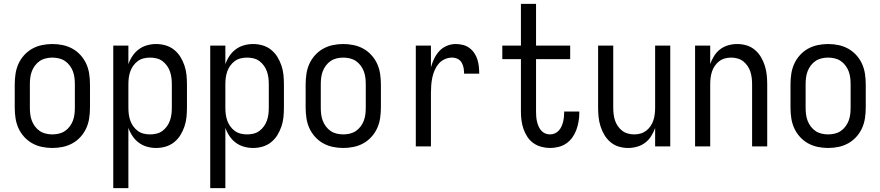

<svg xmlns="http://www.w3.org/2000/svg" viewBox="-20 -755 4540 990"><path d="M250 8Q223 8 196.5 2.5Q170 -3 146.5 -16Q123 -29 104.5 -49.5Q86 -70 75 -94.5Q64 -119 60 -146Q56 -173 56 -200V-320Q56 -347 60 -374Q64 -401 75 -425.5Q86 -450 104.5 -470.5Q123 -491 146.5 -504Q170 -517 196.5 -522.5Q223 -528 250 -528Q277 -528 303.5 -522.5Q330 -517 353.5 -504Q377 -491 395.5 -470.5Q414 -450 425 -425.5Q436 -401 440 -374Q444 -347 444 -320V-200Q444 -173 440 -146Q436 -119 425 -94.5Q414 -70 395.5 -49.5Q377 -29 353.5 -16Q330 -3 303.5 2.5Q277 8 250 8ZM250 -62Q267 -62 284 -66Q301 -70 315 -79.5Q329 -89 339.5 -103Q350 -117 356 -133Q362 -149 364 -166Q366 -183 366 -200V-320Q366 -337 364 -354Q362 -371 356 -387Q350 -403 339.5 -417Q329 -431 315 -440.5Q301 -450 284 -454Q267 -458 250 -458Q233 -458 216 -454Q199 -450 185 -440.5Q171 -431 160.5 -417Q150 -403 144 -387Q138 -371 136 -354Q134 -337 134 -320V-200Q134 -183 136 -166Q138 -149 144 -133Q150 -117 160.5 -103Q171 -89 185 -79.5Q199 -70 216 -66Q233 -62 250 -62Z M564 215V-520H642V-424Q650 -447 663.5 -467Q677 -487 696 -501Q715 -515 738 -521.5Q761 -528 785 -528Q810 -528 834 -521Q858 -514 877.5 -498.5Q897 -483 910 -462Q923 -441 931 -417.5Q939 -394 941.5 -369.5Q944 -345 944 -320V-200Q944 -175 941.5 -150.5Q939 -126 931 -102.5Q923 -79 910 -58Q897 -37 877.5 -21.5Q858 -6 834 1Q810 8 785 8Q761 8 738 1.5Q715 -5 696 -19Q677 -33 663.5 -53Q650 -73 642 -96V215ZM754 -62Q771 -62 787.5 -66Q804 -70 817.5 -80Q831 -90 841 -104Q851 -118 856.5 -134Q862 -150 864 -166.5Q866 -183 866 -200V-320Q866 -337 864 -353.5Q862 -370 856.5 -386Q851 -402 841 -416Q831 -430 817.5 -440Q804 -450 787.5 -454Q771 -458 754 -458Q737 -458 720.5 -454Q704 -450 690.5 -440Q677 -430 667 -416Q657 -402 651.5 -386Q646 -370 644 -353.5Q642 -337 642 -320V-200Q642 -183 644 -166.5Q646 -150 651.5 -134Q657 -118 667 -104Q677 -90 690.5 -80Q704 -70 720.5 -66Q737 -62 754 -62Z M1064 215V-520H1142V-424Q1150 -447 1163.5 -467Q1177 -487 1196 -501Q1215 -515 1238 -521.5Q1261 -528 1285 -528Q1310 -528 1334 -521Q1358 -514 1377.5 -498.5Q1397 -483 1410 -462Q1423 -441 1431 -417.5Q1439 -394 1441.5 -369.5Q1444 -345 1444 -320V-200Q1444 -175 1441.5 -150.5Q1439 -126 1431 -102.5Q1423 -79 1410 -58Q1397 -37 1377.5 -21.5Q1358 -6 1334 1Q1310 8 1285 8Q1261 8 1238 1.5Q1215 -5 1196 -19Q1177 -33 1163.5 -53Q1150 -73 1142 -96V215ZM1254 -62Q1271 -62 1287.5 -66Q1304 -70 1317.5 -80Q1331 -90 1341 -104Q1351 -118 1356.5 -134Q1362 -150 1364 -166.5Q1366 -183 1366 -200V-320Q1366 -337 1364 -353.5Q1362 -370 1356.5 -386Q1351 -402 1341 -416Q1331 -430 1317.5 -440Q1304 -450 1287.5 -454Q1271 -458 1254 -458Q1237 -458 1220.5 -454Q1204 -450 1190.5 -440Q1177 -430 1167 -416Q1157 -402 1151.5 -386Q1146 -370 1144 -353.5Q1142 -337 1142 -320V-200Q1142 -183 1144 -166.5Q1146 -150 1151.5 -134Q1157 -118 1167 -104Q1177 -90 1190.5 -80Q1204 -70 1220.5 -66Q1237 -62 1254 -62Z M1750 8Q1723 8 1696.5 2.5Q1670 -3 1646.5 -16Q1623 -29 1604.5 -49.5Q1586 -70 1575 -94.5Q1564 -119 1560 -146Q1556 -173 1556 -200V-320Q1556 -347 1560 -374Q1564 -401 1575 -425.5Q1586 -450 1604.5 -470.5Q1623 -491 1646.5 -504Q1670 -517 1696.5 -522.5Q1723 -528 1750 -528Q1777 -528 1803.5 -522.5Q1830 -517 1853.5 -504Q1877 -491 1895.5 -470.5Q1914 -450 1925 -425.5Q1936 -401 1940 -374Q1944 -347 1944 -320V-200Q1944 -173 1940 -146Q1936 -119 1925 -94.5Q1914 -70 1895.5 -49.5Q1877 -29 1853.5 -16Q1830 -3 1803.5 2.5Q1777 8 1750 8ZM1750 -62Q1767 -62 1784 -66Q1801 -70 1815 -79.5Q1829 -89 1839.5 -103Q1850 -117 1856 -133Q1862 -149 1864 -166Q1866 -183 1866 -200V-320Q1866 -337 1864 -354Q1862 -371 1856 -387Q1850 -403 1839.5 -417Q1829 -431 1815 -440.5Q1801 -450 1784 -454Q1767 -458 1750 -458Q1733 -458 1716 -454Q1699 -450 1685 -440.5Q1671 -431 1660.5 -417Q1650 -403 1644 -387Q1638 -371 1636 -354Q1634 -337 1634 -320V-200Q1634 -183 1636 -166Q1638 -149 1644 -133Q1650 -117 1660.5 -103Q1671 -89 1685 -79.5Q1699 -70 1716 -66Q1733 -62 1750 -62Z M2124 0V-520H2202V-408Q2208 -430 2218.5 -452Q2229 -474 2245 -491.5Q2261 -509 2283.5 -518.5Q2306 -528 2330 -528Q2348 -528 2366.5 -523.5Q2385 -519 2400 -508Q2415 -497 2425.5 -481.5Q2436 -466 2441.5 -448.5Q2447 -431 2449 -412.5Q2451 -394 2451 -375H2373Q2373 -390 2370.5 -404.5Q2368 -419 2360.5 -432Q2353 -445 2339.5 -451.5Q2326 -458 2311 -458Q2291 -458 2272.5 -449.5Q2254 -441 2241.5 -426Q2229 -411 2221 -392.5Q2213 -374 2209 -354.5Q2205 -335 2203.5 -315Q2202 -295 2202 -276V0Z M2816 8Q2794 8 2771.5 2Q2749 -4 2730.5 -17Q2712 -30 2699.5 -49Q2687 -68 2679.5 -89.5Q2672 -111 2669 -133.5Q2666 -156 2666 -179V-450H2570V-520H2666V-735H2744V-520H2920V-450H2744V-179Q2744 -166 2745 -153Q2746 -140 2749 -127.5Q2752 -115 2757 -103.5Q2762 -92 2770.5 -82Q2779 -72 2791 -67Q2803 -62 2816 -62Q2829 -62 2840.5 -67Q2852 -72 2860.5 -81Q2869 -90 2874.5 -101.5Q2880 -113 2883 -125Q2886 -137 2887.5 -149.5Q2889 -162 2889 -174V-180H2967V-171Q2967 -149 2963 -127Q2959 -105 2951.5 -84.5Q2944 -64 2931 -46Q2918 -28 2900 -15.5Q2882 -3 2860 2.5Q2838 8 2816 8Z M3219 8Q3194 8 3170.5 1Q3147 -6 3128 -22Q3109 -38 3096.5 -59Q3084 -80 3076.5 -103.5Q3069 -127 3066.5 -151.5Q3064 -176 3064 -200V-520H3142V-200Q3142 -183 3144 -166.5Q3146 -150 3151 -134.5Q3156 -119 3165.5 -105Q3175 -91 3188 -81Q3201 -71 3217 -66.5Q3233 -62 3250 -62Q3267 -62 3283 -66.5Q3299 -71 3312 -81Q3325 -91 3334.5 -105Q3344 -119 3349 -134.5Q3354 -150 3356 -166.5Q3358 -183 3358 -200V-520H3436V0H3358V-95Q3350 -73 3337.5 -53Q3325 -33 3306.5 -19Q3288 -5 3265 1.5Q3242 8 3219 8Z M3564 0V-520H3642V-425Q3650 -447 3662.5 -467Q3675 -487 3693.5 -501Q3712 -515 3735 -521.5Q3758 -528 3781 -528Q3806 -528 3829.5 -521Q3853 -514 3872 -498Q3891 -482 3903.5 -461Q3916 -440 3923.5 -416.5Q3931 -393 3933.5 -368.5Q3936 -344 3936 -320V0H3858V-320Q3858 -337 3856 -353.5Q3854 -370 3849 -385.5Q3844 -401 3834.5 -415Q3825 -429 3812 -439Q3799 -449 3783 -453.5Q3767 -458 3750 -458Q3733 -458 3717 -453.5Q3701 -449 3688 -439Q3675 -429 3665.5 -415Q3656 -401 3651 -385.5Q3646 -370 3644 -353.5Q3642 -337 3642 -320V0Z M4250 8Q4223 8 4196.5 2.5Q4170 -3 4146.5 -16Q4123 -29 4104.5 -49.5Q4086 -70 4075 -94.5Q4064 -119 4060 -146Q4056 -173 4056 -200V-320Q4056 -347 4060 -374Q4064 -401 4075 -425.5Q4086 -450 4104.5 -470.5Q4123 -491 4146.5 -504Q4170 -517 4196.5 -522.5Q4223 -528 4250 -528Q4277 -528 4303.5 -522.5Q4330 -517 4353.5 -504Q4377 -491 4395.5 -470.5Q4414 -450 4425 -425.5Q4436 -401 4440 -374Q4444 -347 4444 -320V-200Q4444 -173 4440 -146Q4436 -119 4425 -94.5Q4414 -70 4395.5 -49.5Q4377 -29 4353.5 -16Q4330 -3 4303.5 2.5Q4277 8 4250 8ZM4250 -62Q4267 -62 4284 -66Q4301 -70 4315 -79.5Q4329 -89 4339.5 -103Q4350 -117 4356 -133Q4362 -149 4364 -166Q4366 -183 4366 -200V-320Q4366 -337 4364 -354Q4362 -371 4356 -387Q4350 -403 4339.5 -417Q4329 -431 4315 -440.5Q4301 -450 4284 -454Q4267 -458 4250 -458Q4233 -458 4216 -454Q4199 -450 4185 -440.5Q4171 -431 4160.5 -417Q4150 -403 4144 -387Q4138 -371 4136 -354Q4134 -337 4134 -320V-200Q4134 -183 4136 -166Q4138 -149 4144 -133Q4150 -117 4160.5 -103Q4171 -89 4185 -79.5Q4199 -70 4216 -66Q4233 -62 4250 -62Z"/></svg>

Font: Iosevka
Style: Regular
Weight: 400
Monospace: yes
Designer: Belleve Invis
Foundry: Belleve Invis
Version: Version 33.2.3; ttfautohint (v1.8.4)